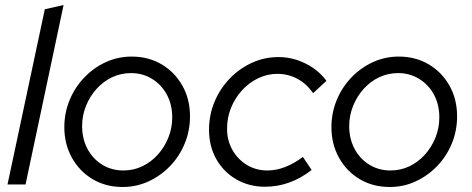

<svg xmlns="http://www.w3.org/2000/svg" viewBox="-20 -737 1886 767"><path d="M10 0 159 -700 234 -717 82 0Z M470 10Q403 10 350.5 -21Q298 -52 267.5 -106.5Q237 -161 237 -229Q237 -286 258 -337Q279 -388 316.5 -427.2Q354 -466.4 402.5 -488.7Q451 -511 506 -511Q573 -511 625.5 -480Q678 -449 708.5 -395Q739 -341 739 -272Q739 -215.2 718 -163.9Q697 -112.6 659.5 -73.7Q622 -34.8 573.5 -12.4Q525 10 470 10ZM473 -56Q513 -56 548 -72.5Q583 -89 609.9 -118.7Q636.8 -148.4 652.4 -186.9Q668 -225.5 668 -268Q668 -319.1 646.6 -358.9Q625.2 -398.6 587.6 -421.8Q550 -445 503.3 -445Q463 -445 428 -428.5Q393 -412 366.1 -382.3Q339.2 -352.6 323.6 -314.1Q308 -275.5 308 -233Q308 -182.7 329.5 -142.3Q351 -102 388.5 -79Q426.1 -56 473 -56Z M1039 9Q975 9 924 -20.5Q873 -50 844 -101.5Q815 -153 815 -219Q815 -278 837 -330.5Q859 -383 897.5 -423Q936 -463 986 -486Q1036 -509 1093 -509Q1149 -509 1201 -483Q1253 -457 1284 -414L1231 -365Q1204 -403 1167.5 -422.5Q1131 -442 1088 -442Q1048 -442 1011.5 -424.5Q975 -407 947 -376.5Q919 -346 903 -306.5Q887 -267 887 -222Q887 -176 908.5 -138Q930 -100 966.5 -78Q1003 -56 1048 -56Q1084 -56 1119.5 -70Q1155 -84 1190 -110L1225 -58Q1139 9 1039 9Z M1537 10Q1470 10 1417.5 -21Q1365 -52 1334.5 -106.5Q1304 -161 1304 -229Q1304 -286 1325 -337Q1346 -388 1383.5 -427.2Q1421 -466.4 1469.5 -488.7Q1518 -511 1573 -511Q1640 -511 1692.5 -480Q1745 -449 1775.5 -395Q1806 -341 1806 -272Q1806 -215.2 1785 -163.9Q1764 -112.6 1726.5 -73.7Q1689 -34.8 1640.5 -12.4Q1592 10 1537 10ZM1540 -56Q1580 -56 1615 -72.5Q1650 -89 1676.9 -118.7Q1703.8 -148.4 1719.4 -186.9Q1735 -225.5 1735 -268Q1735 -319.1 1713.6 -358.9Q1692.2 -398.6 1654.6 -421.8Q1617 -445 1570.3 -445Q1530 -445 1495 -428.5Q1460 -412 1433.1 -382.3Q1406.2 -352.6 1390.6 -314.1Q1375 -275.5 1375 -233Q1375 -182.7 1396.5 -142.3Q1418 -102 1455.5 -79Q1493.1 -56 1540 -56Z"/></svg>

Font: Red Hat Display
Style: Italic
Weight: 300
Italic angle: -12°
Designer: Pentagram, MCKL
Foundry: Pentagram, MCKL
Version: Version 1.023